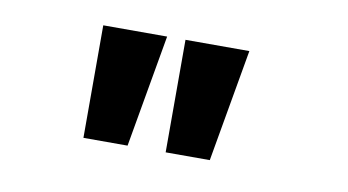

<svg xmlns="http://www.w3.org/2000/svg" viewBox="-37 -732 629 347"><g transform="rotate(10 277.5 -558.5)"><path d="M129.4 -455.6ZM129.4 -662.1H246.6L210.4 -455.6H129.4ZM280.3 -662.1H397.5L361.3 -455.6H280.3Z"/></g></svg>

Font: PT Astra Sans
Style: Bold
Weight: 700
Designer: A.Korolkova, I. Chaeva
Foundry: ParaType Ltd
Version: Version 1.001; ttfautohint (v1.6)